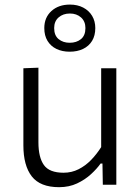

<svg xmlns="http://www.w3.org/2000/svg" viewBox="-20 -786 596 817"><path d="M231.5 10.5Q151 10.5 115.2 -35.5Q79.5 -81.5 79.5 -167.5Q79.5 -200 79.5 -224.2Q79.5 -248.5 79.5 -271.5Q79.5 -314.5 79.5 -351.5Q79.5 -388.5 79.5 -423.5Q79.5 -458.5 79.5 -495.5L143.5 -498Q143.5 -443 143.5 -389.5Q143.5 -336 143.5 -276.5V-180.5Q143.5 -116.5 166.8 -83.8Q190 -51 250.5 -51Q285 -51 314.2 -65.8Q343.5 -80.5 367.5 -105.2Q391.5 -130 410.5 -160V-276.5Q410.5 -336 410.5 -388Q410.5 -440 410.5 -495.5H475Q475 -440 475 -387.5Q475 -335 475 -271.5V-219.5Q475 -158.5 475 -107Q475 -55.5 475 0H417.5L416 -90H408Q392.5 -68 367.2 -44.8Q342 -21.5 308 -5.5Q274 10.5 231.5 10.5ZM276.5 -566Q244.5 -566 220.2 -577.8Q196 -589.5 182.2 -612Q168.5 -634.5 168.5 -666.5Q168.5 -711.5 198.8 -739Q229 -766.5 277.5 -766.5Q309.5 -766.5 334 -753.8Q358.5 -741 372 -718.5Q385.5 -696 385.5 -666.5Q385.5 -634.5 371.8 -612Q358 -589.5 333.5 -577.8Q309 -566 276.5 -566ZM276.5 -604Q305.5 -604 324.5 -619.5Q343.5 -635 343.5 -666.5Q343.5 -695 324.8 -711.8Q306 -728.5 277.5 -728.5Q248.5 -728.5 229.5 -712Q210.5 -695.5 210.5 -666.5Q210.5 -635 229.5 -619.5Q248.5 -604 276.5 -604Z"/></svg>

Font: Commissioner Thin Light
Style: Regular
Weight: 300
Version: Version 1.000